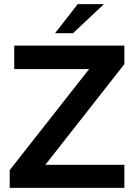

<svg xmlns="http://www.w3.org/2000/svg" viewBox="-20 -911 650 931"><path d="M247 -750H334L484 -891H357ZM27 0H583V-112H200L583 -600V-690H49V-576H412L27 -86Z"/></svg>

Font: FREAK Grotesk
Style: Bold
Weight: 700
Designer: La Scuola Open Source
Foundry: La Scuola Open Source
Version: Version 1.000;PS 1.0;hotconv 1.0.72;makeotf.lib2.5.5900